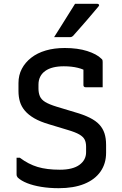

<svg xmlns="http://www.w3.org/2000/svg" viewBox="-20 -970 640 1008"><path d="M320 -718Q388 -718 438 -702Q488 -686 512 -662Q517 -658 518 -654.5Q519 -651 519 -645Q519 -626 519 -603Q519 -580 519 -557Q519 -534 519 -512Q497 -512 474 -512Q451 -512 429 -512Q424 -512 421 -515Q418 -518 418 -523Q418 -535 418 -547.5Q418 -560 418 -573Q418 -586 418 -600.5Q418 -615 418 -631L445 -590Q421 -606 388.5 -614Q356 -622 315 -622Q284 -622 259.5 -616Q235 -610 217.5 -597.5Q200 -585 191 -567Q182 -549 182 -526V-505Q182 -482 189.5 -464.5Q197 -447 217.5 -434.5Q238 -422 277 -410L373 -381Q419 -368 451 -352Q483 -336 501.5 -316Q520 -296 528.5 -270Q537 -244 537 -209V-168Q537 -111 507.5 -69Q478 -27 422.5 -4.5Q367 18 288 18Q239 18 196.5 11Q154 4 122.5 -8.5Q91 -21 73 -38Q70 -42 68.5 -45.5Q67 -49 67 -56Q67 -70 67 -83.5Q67 -97 67 -111.5Q67 -126 67 -142H84Q129 -108 177.5 -93.5Q226 -79 294 -79Q362 -79 397 -104.5Q432 -130 432 -171V-200Q432 -222 424.5 -237Q417 -252 396.5 -264Q376 -276 335 -288L239 -317Q191 -331 160 -349Q129 -367 110.5 -389Q92 -411 84.5 -436.5Q77 -462 77 -492V-534Q77 -575 94.5 -608.5Q112 -642 144 -667Q176 -692 220.5 -705Q265 -718 320 -718ZM374 -950Q403 -950 419.5 -950Q436 -950 451.5 -950Q467 -950 491 -950Q497 -950 499.5 -945.5Q502 -941 497 -936Q479 -915 464.5 -897.5Q450 -880 436 -864Q422 -848 405 -828.5Q388 -809 363 -781Q361 -779 357 -777Q353 -775 347 -775Q326 -775 313 -775Q300 -775 288.5 -775Q277 -775 264 -775Q283 -805 301 -833.5Q319 -862 337 -891Q355 -920 374 -950Z"/></svg>

Font: Recursive Monospace Medium
Style: Regular
Weight: 500
Version: Version 1.047